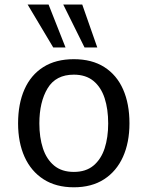

<svg xmlns="http://www.w3.org/2000/svg" viewBox="-20 -794 633 824"><path d="M296.9 9.8Q220.2 9.8 166.7 -24.7Q113.3 -59.1 85.4 -120.8Q57.6 -182.6 57.6 -264.6Q57.6 -348.6 85 -410.4Q112.3 -472.2 165.8 -506.1Q219.2 -540 296.9 -540Q374.5 -540 427.7 -506.1Q481 -472.2 508.3 -410.4Q535.6 -348.6 535.6 -264.6Q535.6 -182.6 507.8 -120.8Q480 -59.1 426.8 -24.7Q373.5 9.8 296.9 9.8ZM296.9 -56.2Q348.6 -56.2 381.1 -83.3Q413.6 -110.4 429 -157.2Q444.3 -204.1 444.3 -264.2Q444.3 -325.7 429 -372.8Q413.6 -419.9 380.9 -446.8Q348.1 -473.6 296.9 -473.6Q219.7 -473.6 184.3 -415Q148.9 -356.4 148.9 -264.2Q148.9 -204.1 164.3 -157.2Q179.7 -110.4 212.4 -83.3Q245.1 -56.2 296.9 -56.2ZM208.5 -590.3 98.6 -774.4H188.5L261.2 -590.3ZM342.8 -590.3 251.5 -774.4H333L397.5 -590.3Z"/></svg>

Font: Comme
Style: Regular
Weight: 400
Designer: Vernon Adams
Foundry: Vernon Adams
Version: Version 1.000;gftools[0.9.27]